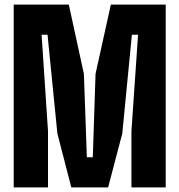

<svg xmlns="http://www.w3.org/2000/svg" viewBox="-20 -820 785 840"><path d="M40 0V-800H281L347 -497L360 -132H386L398 -497L465 -800H705V0H555V-246L584 -668H557L515 -236L453 0H292L231 -236L188 -668H162L190 -246V0Z"/></svg>

Font: Big Shoulders Display Black
Style: Regular
Weight: 900
Designer: Patric King
Foundry: XO Type Co
Version: Version 1.000; ttfautohint (v1.8.2)